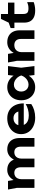

<svg xmlns="http://www.w3.org/2000/svg" viewBox="1660 -2422 778 4139"><g transform="rotate(-90 2049.5 -353.0)"><path d="M33 -570H218L255 -348V0H69V-376ZM455 -586Q533 -586 587.5 -553.5Q642 -521 670.5 -461Q699 -401 699 -318V0H513V-290Q513 -361 482 -397.5Q451 -434 391 -434Q349 -434 318.5 -414.5Q288 -395 271.5 -359.5Q255 -324 255 -275L196 -306Q207 -397 243.5 -459Q280 -521 334.5 -553.5Q389 -586 455 -586ZM898 -586Q976 -586 1031 -553.5Q1086 -521 1114.5 -461Q1143 -401 1143 -318V0H957V-290Q957 -361 926 -397.5Q895 -434 835 -434Q793 -434 762.5 -414.5Q732 -395 715.5 -359.5Q699 -324 699 -275L640 -306Q651 -397 687 -459Q723 -521 778 -553.5Q833 -586 898 -586Z M1582 16Q1480 16 1399.5 -22Q1319 -60 1273 -128Q1227 -196 1227 -287Q1227 -376 1271 -443Q1315 -510 1392.5 -548Q1470 -586 1568 -586Q1668 -586 1740 -542Q1812 -498 1851 -418Q1890 -338 1890 -230H1376V-347H1788L1721 -305Q1718 -352 1698.5 -384.5Q1679 -417 1647 -434.5Q1615 -452 1571 -452Q1523 -452 1488 -433Q1453 -414 1433.5 -380Q1414 -346 1414 -301Q1414 -244 1439.5 -204Q1465 -164 1513.5 -143Q1562 -122 1632 -122Q1696 -122 1760 -139.5Q1824 -157 1875 -189V-68Q1817 -28 1742.5 -6Q1668 16 1582 16Z M2501 0 2476 -207 2503 -285 2476 -362 2501 -570H2694L2659 -285L2694 0ZM2547 -285Q2532 -194 2490 -126.5Q2448 -59 2384 -21.5Q2320 16 2240 16Q2156 16 2092.5 -22Q2029 -60 1993 -127.5Q1957 -195 1957 -285Q1957 -375 1993 -442.5Q2029 -510 2092.5 -548Q2156 -586 2240 -586Q2320 -586 2384 -548.5Q2448 -511 2490.5 -444Q2533 -377 2547 -285ZM2145 -285Q2145 -239 2164 -203.5Q2183 -168 2216.5 -147.5Q2250 -127 2294 -127Q2338 -127 2377.5 -147.5Q2417 -168 2447 -203.5Q2477 -239 2492 -285Q2477 -331 2447 -366.5Q2417 -402 2377.5 -422.5Q2338 -443 2294 -443Q2250 -443 2216.5 -422.5Q2183 -402 2164 -366.5Q2145 -331 2145 -285Z M2772 -570H2957L2994 -348V0H2808V-376ZM3207 -586Q3289 -586 3346.5 -553.5Q3404 -521 3434.5 -461Q3465 -401 3465 -318V0H3279V-290Q3279 -361 3244 -397.5Q3209 -434 3144 -434Q3098 -434 3064.5 -414.5Q3031 -395 3012.5 -359.5Q2994 -324 2994 -275L2935 -306Q2946 -397 2984.5 -459Q3023 -521 3080.5 -553.5Q3138 -586 3207 -586Z M3513 -432V-513L3631 -556L3711 -722H3817V-570H4063V-432H3817V-244Q3817 -180 3843 -154.5Q3869 -129 3936 -129Q3979 -129 4011.5 -136.5Q4044 -144 4073 -157V-16Q4043 -4 3994.5 6Q3946 16 3894 16Q3803 16 3744.5 -13Q3686 -42 3658.5 -94.5Q3631 -147 3631 -218V-432Z"/></g></svg>

Font: Unbounded SemiBold
Style: Regular
Weight: 600
Designer: Luke Prowse, Jean-Baptiste Morizot, Fátima Lázaro, Florian Runge
Foundry: NaN
Version: Version 1.700